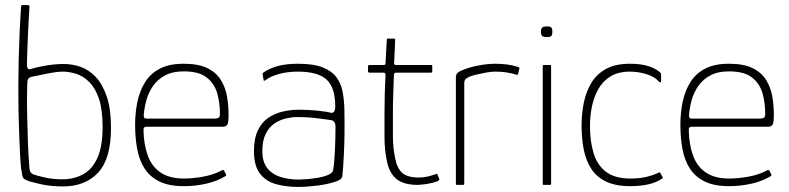

<svg xmlns="http://www.w3.org/2000/svg" viewBox="-20 -728 3107 756"><path d="M228 6Q178 6 139.5 -3Q101 -12 95 -14Q82 -19 76 -23Q70 -27 68 -36Q66 -45 63 -66Q61 -83 59 -119Q57 -155 55.5 -200Q54 -245 53 -287Q51 -385 53.5 -492Q56 -599 63 -701Q63 -703 64 -705.5Q65 -708 69 -708H90Q95 -708 95.5 -705Q96 -702 96 -700Q95 -685 93.5 -658.5Q92 -632 90.5 -601Q89 -570 88 -541.5Q87 -513 86.5 -494Q86 -475 86 -472Q86 -462 90.5 -457.5Q95 -453 104 -457Q122 -463 158.5 -469.5Q195 -476 232 -476Q264 -476 296.5 -465Q329 -454 356 -426Q383 -398 400 -349Q417 -300 417 -224Q417 -103 366.5 -48.5Q316 6 228 6ZM226 -22Q271 -22 307 -41.5Q343 -61 363.5 -106Q384 -151 384 -228Q384 -297 369.5 -339.5Q355 -382 331 -405.5Q307 -429 279.5 -437.5Q252 -446 226 -446Q210 -446 184 -441.5Q158 -437 136 -432Q114 -427 106 -426Q100 -425 94.5 -421Q89 -417 88 -407Q87 -394 86.5 -357.5Q86 -321 87 -270.5Q88 -220 90 -166Q92 -112 96 -65Q97 -54 101 -49Q105 -44 112 -41Q130 -35 160 -28.5Q190 -22 226 -22Z M512 -237Q512 -284 521 -327Q530 -370 551 -404Q572 -438 609 -457.5Q646 -477 703 -477Q762 -477 797 -459.5Q832 -442 850 -412.5Q868 -383 874 -347.5Q880 -312 880 -276Q880 -242 874 -235.5Q868 -229 857 -229H556Q555 -229 550 -227.5Q545 -226 545 -216Q546 -160 561.5 -116.5Q577 -73 612 -49Q647 -25 704 -25Q738 -25 778 -32Q818 -39 849 -55Q854 -58 857.5 -58.5Q861 -59 863 -55L870 -41Q871 -39 870.5 -37.5Q870 -36 867 -34Q836 -15 793 -5Q750 5 704 5Q645 5 607.5 -13.5Q570 -32 549 -65Q528 -98 520 -142Q512 -186 512 -237ZM846 -281Q846 -322 835.5 -360Q825 -398 794.5 -422.5Q764 -447 703 -447Q659 -447 629 -430.5Q599 -414 581.5 -388Q564 -362 556 -332Q548 -302 546 -275Q546 -268 547.5 -264.5Q549 -261 558 -261H825Q836 -261 841 -264.5Q846 -268 846 -281Z M1153 8Q1106 8 1066.5 -3Q1027 -14 1003.5 -44.5Q980 -75 980 -133Q980 -183 995.5 -215Q1011 -247 1037 -264.5Q1063 -282 1094.5 -289Q1126 -296 1157 -296Q1193 -296 1228.5 -292.5Q1264 -289 1283 -284Q1300 -281 1300 -309Q1300 -384 1265.5 -415Q1231 -446 1153 -446Q1113 -446 1079.5 -437Q1046 -428 1025 -412Q1023 -410 1020.5 -410Q1018 -410 1018 -412L1014 -437Q1014 -439 1015 -440Q1016 -441 1017 -442Q1040 -459 1074 -468Q1108 -477 1153 -477Q1215 -477 1251 -462.5Q1287 -448 1305 -423.5Q1323 -399 1329 -367Q1335 -335 1336 -299Q1337 -245 1336.5 -202Q1336 -159 1334 -118.5Q1332 -78 1328 -34Q1327 -29 1322 -23.5Q1317 -18 1302 -13Q1287 -8 1269 -4Q1251 0 1231.5 2.5Q1212 5 1192.5 6.5Q1173 8 1153 8ZM1156 -21Q1166 -21 1187 -22.5Q1208 -24 1231.5 -28Q1255 -32 1272.5 -39.5Q1290 -47 1292 -59Q1297 -92 1299 -140Q1301 -188 1301 -228Q1301 -252 1284 -255Q1268 -257 1232 -262Q1196 -267 1148 -267Q1129 -267 1105.5 -261.5Q1082 -256 1061 -242Q1040 -228 1026.5 -201.5Q1013 -175 1013 -133Q1013 -91 1032 -66.5Q1051 -42 1083.5 -31.5Q1116 -21 1156 -21Z M1625 0Q1567 0 1539 -25Q1511 -50 1503 -96Q1494 -139 1494 -187Q1494 -235 1494 -287Q1494 -324 1495 -360.5Q1496 -397 1498 -433Q1498 -442 1490 -442H1433Q1432 -442 1430.5 -444Q1429 -446 1429 -446V-468Q1429 -468 1430.5 -470Q1432 -472 1433 -472H1490Q1494 -472 1496 -473.5Q1498 -475 1498 -480L1503 -572Q1503 -576 1506 -576H1532Q1534 -576 1535 -575Q1536 -574 1536 -572L1532 -481Q1531 -477 1533 -474.5Q1535 -472 1539 -472H1678Q1680 -472 1681 -471Q1682 -470 1682 -468V-446Q1682 -446 1681 -444Q1680 -442 1678 -442H1539Q1537 -442 1534 -440Q1531 -438 1531 -433Q1530 -396 1528.5 -358.5Q1527 -321 1527 -283Q1527 -239 1527 -192Q1527 -145 1537 -100Q1544 -65 1564 -47Q1584 -29 1630 -29Q1646 -29 1662 -32.5Q1678 -36 1695 -42Q1699 -44 1700.5 -43.5Q1702 -43 1703 -40L1709 -25Q1711 -21 1709 -19Q1707 -17 1702 -14Q1692 -10 1675.5 -6.5Q1659 -3 1644.5 -1.5Q1630 0 1625 0Z M1930 -477Q1981 -477 2018 -465Q2020 -464 2023 -463Q2026 -462 2025 -458L2020 -437Q2019 -434 2017 -433.5Q2015 -433 2013 -434Q1995 -440 1974 -443Q1953 -446 1930 -446Q1914 -446 1892.5 -442Q1871 -438 1852.5 -433.5Q1834 -429 1826 -425Q1821 -422 1814.5 -417.5Q1808 -413 1808 -399V-4Q1808 -2 1807 -1Q1806 0 1804 0H1779Q1777 0 1776 -1Q1775 -2 1775 -4V-419Q1775 -433 1779 -438Q1783 -443 1790 -447Q1819 -461 1858 -469Q1897 -477 1930 -477Z M2155 -603Q2155 -592 2151.5 -587Q2148 -582 2133 -582Q2119 -582 2114.5 -587Q2110 -592 2110 -603Q2110 -614 2114.5 -619Q2119 -624 2133 -624Q2148 -624 2151.5 -619Q2155 -614 2155 -603ZM2150 -4Q2150 0 2147 0H2121Q2117 0 2117 -4V-468Q2117 -472 2121 -472H2147Q2150 -472 2150 -468Z M2462 5Q2404 5 2366.5 -13Q2329 -31 2308 -63.5Q2287 -96 2278.5 -139.5Q2270 -183 2270 -234Q2270 -281 2279 -324.5Q2288 -368 2309 -402.5Q2330 -437 2367 -457Q2404 -477 2461 -477Q2501 -477 2530 -468.5Q2559 -460 2578 -444Q2582 -440 2582.5 -438.5Q2583 -437 2583 -432V-409Q2583 -404 2580 -404Q2577 -404 2574 -407Q2558 -426 2525.5 -436Q2493 -446 2461 -446Q2414 -446 2383.5 -427Q2353 -408 2335.5 -376.5Q2318 -345 2310.5 -307.5Q2303 -270 2303 -233Q2303 -171 2317.5 -124Q2332 -77 2367 -51Q2402 -25 2462 -25Q2498 -25 2525 -31.5Q2552 -38 2573 -48Q2577 -51 2580 -47L2589 -31Q2591 -28 2589.5 -26.5Q2588 -25 2586 -24Q2564 -9 2532 -2Q2500 5 2462 5Z M2659 -237Q2659 -284 2668 -327Q2677 -370 2698 -404Q2719 -438 2756 -457.5Q2793 -477 2850 -477Q2909 -477 2944 -459.5Q2979 -442 2997 -412.5Q3015 -383 3021 -347.5Q3027 -312 3027 -276Q3027 -242 3021 -235.5Q3015 -229 3004 -229H2703Q2702 -229 2697 -227.5Q2692 -226 2692 -216Q2693 -160 2708.5 -116.5Q2724 -73 2759 -49Q2794 -25 2851 -25Q2885 -25 2925 -32Q2965 -39 2996 -55Q3001 -58 3004.5 -58.5Q3008 -59 3010 -55L3017 -41Q3018 -39 3017.5 -37.5Q3017 -36 3014 -34Q2983 -15 2940 -5Q2897 5 2851 5Q2792 5 2754.5 -13.5Q2717 -32 2696 -65Q2675 -98 2667 -142Q2659 -186 2659 -237ZM2993 -281Q2993 -322 2982.5 -360Q2972 -398 2941.5 -422.5Q2911 -447 2850 -447Q2806 -447 2776 -430.5Q2746 -414 2728.5 -388Q2711 -362 2703 -332Q2695 -302 2693 -275Q2693 -268 2694.5 -264.5Q2696 -261 2705 -261H2972Q2983 -261 2988 -264.5Q2993 -268 2993 -281Z"/></svg>

Font: Glory Thin
Style: Regular
Weight: 100
Designer: Robert Leuschke
Foundry: Robert Leuschke
Version: Version 1.011